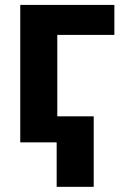

<svg xmlns="http://www.w3.org/2000/svg" viewBox="-20 -565 506 762"><path d="M433.9 -545.5H60.4V0H204.9V176.5H351.9V-103.3H207.4V-426.5H433.9Z"/></svg>

Font: Karasuma Gothic
Style: Bold
Weight: 700
Designer: Rasmus Andersson / Ryoko Nishizuka
Foundry: Genbu
Version: Version 1.00